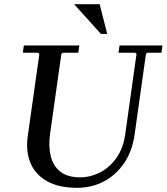

<svg xmlns="http://www.w3.org/2000/svg" viewBox="-20 -887 796 917"><path d="M551 -670H756L751 -635H683L677 -629L623 -245Q612 -166 573.5 -109Q535 -52 477 -21Q419 10 349 10Q259 10 203 -22.5Q147 -55 125 -110Q103 -165 112 -233L168 -629L162 -635H89L94 -670H359L354 -635H279L273 -629L219 -247Q211 -187 222.5 -140.5Q234 -94 268.5 -67Q303 -40 362 -40Q412 -40 458.5 -64Q505 -88 537 -134Q569 -180 578 -245L632 -629L626 -635H546ZM334 -867H456L492 -725H462Z"/></svg>

Font: Brygada 1918 Medium
Style: Italic
Weight: 500
Italic angle: -8°
Designer: Mateusz Machalski | Borys Kosmynka | Przemek Hoffer
Foundry: NIEPODLEGLA 2018
Version: Version 3.006